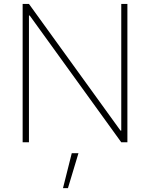

<svg xmlns="http://www.w3.org/2000/svg" viewBox="-20 -727 768 981"><path d="M630.9 0H599.6L131.8 -647.5H127.9V0H95.7V-707H127.9L595.7 -59.6H599.6V-707H630.9ZM346.7 55.7H380.9L327.1 234.4H301.8Z"/></svg>

Font: Pretendard GOV Thin
Style: Regular
Weight: 100
Designer: Base glyphs from Inter by Rasmus Andersson; Hangeul glyphs from Noto Sans CJK(Source Han Sans) by Jang Soo-young and Kan
Foundry: Kil Hyung-jin
Version: Version 1.309